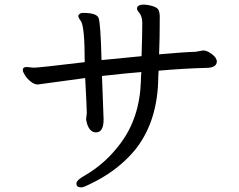

<svg xmlns="http://www.w3.org/2000/svg" viewBox="-20 -761 1040 834"><path d="M333 53Q312 53 312 36Q312 21 349 1Q440 -52 504 -139Q587 -250 592 -409Q592 -425 594 -448Q538 -444 423 -431L430 -242Q430 -186 397 -186Q370 -186 358 -224L354 -242L357 -271Q357 -292 350 -422L144 -394Q129 -394 113.5 -406.5Q98 -419 88.5 -434Q79 -449 79 -457Q79 -470 96 -470L126 -467Q149 -467 348 -491Q348 -647 331 -670Q320 -684 320 -693Q325 -705 341 -705Q399 -705 408 -683.5Q417 -662 421 -500L595 -517Q598 -614 598 -661Q598 -692 582 -709Q575 -717 575 -726Q579 -741 602 -741Q620 -741 641 -735Q662 -729 667.5 -719.5Q673 -710 674 -691Q674 -588 671 -525Q783 -535 829 -536L863 -542Q878 -542 899 -527Q920 -512 922 -495Q922 -466 874 -466Q784 -464 669 -454Q667 -424 667 -405Q660 -220 560 -102Q484 -14 366 41Q342 53 333 53Z"/></svg>

Font: LXGW WenKai Mono Medium
Style: Regular
Weight: 500
Monospace: yes
Designer: LXGW / Fontworks Inc.
Foundry: LXGW / Fontworks Inc.
Version: Version 1.520; June 14, 2025